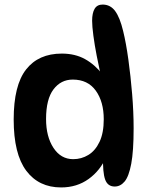

<svg xmlns="http://www.w3.org/2000/svg" viewBox="-20 -808 667 842"><path d="M248 14Q150 14 95 -59.5Q40 -133 40 -284Q40 -434 94.5 -503.5Q149 -573 251 -573Q309 -573 352.5 -549Q396 -525 430 -481L422 -477Q413 -518 404 -564Q395 -610 389.5 -651.5Q384 -693 384 -717Q384 -751 395 -769.5Q406 -788 430 -788Q464 -788 485 -759.5Q506 -731 520 -672Q533 -619 543 -546.5Q553 -474 559.5 -395.5Q566 -317 566 -245Q566 -145 555.5 -89.5Q545 -34 526.5 -12Q508 10 483 10Q452 10 441 -21Q430 -52 432 -122H447Q420 -60 368.5 -23Q317 14 248 14ZM301 -110Q337 -110 367.5 -128.5Q398 -147 416.5 -186Q435 -225 435 -285Q435 -362 400 -410.5Q365 -459 299 -459Q247 -459 214.5 -416Q182 -373 182 -286Q182 -209 214.5 -159.5Q247 -110 301 -110Z"/></svg>

Font: DynaPuff
Style: Regular
Weight: 400
Designer: Toshi Omagari, Jennifer Daniel
Foundry: Google Fonts
Version: Version 2.000